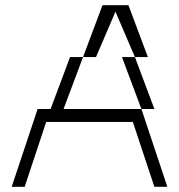

<svg xmlns="http://www.w3.org/2000/svg" viewBox="-20 -720 690 740"><path d="M500 -500H450L525 -300H575ZM25 0H75L158 -250H492L575 0H625L525 -300H225L300 -500H250L175 -300H125ZM300 -500H350L425 -675L500 -500H550L475 -700H375Z"/></svg>

Font: LS-VG5000 Light Shifted
Style: Regular
Weight: 400
Designer: Justin Bihan, 2021
Foundry: Justin Bihan, 2021
Version: Version 1.000;Glyphs 3.1.2 (3151)